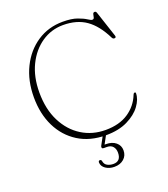

<svg xmlns="http://www.w3.org/2000/svg" viewBox="-164 -828 1008 1155"><g transform="rotate(-20 340.5 -250.5)"><path d="M641 -159Q641 -121 611.2 -80Q581.5 -39 524.5 -11Q467.5 17 386.5 17Q283.5 17 209.2 -29.8Q135 -76.5 95 -158Q55 -239.5 55 -345Q55 -452 96 -535.2Q137 -618.5 209 -666.2Q281 -714 373.5 -714Q429.5 -714 464.5 -701.5Q499.5 -689 518.5 -676.5Q537.5 -664 545 -664Q555.5 -664 557.8 -674Q560 -684 562.2 -694Q564.5 -704 574.5 -704Q582.5 -704 586 -693.5L640.5 -529Q646 -513.5 631.5 -513.5Q623 -513.5 618 -523Q574 -612 515 -653.2Q456 -694.5 368 -694.5Q292.5 -694.5 230.8 -652.5Q169 -610.5 132.5 -535.8Q96 -461 96 -361.5Q96 -254 135.8 -175.8Q175.5 -97.5 243 -55.5Q310.5 -13.5 394.5 -13.5Q482.5 -13.5 540.2 -51.8Q598 -90 624 -155Q628 -165.5 635 -165.5Q641 -165.5 641 -159ZM375 -5H396.5L357.5 67H366.5Q405.5 67 429.2 86.8Q453 106.5 453 138Q453 171.5 429.5 192.2Q406 213 368.5 213Q336.5 213 313.2 197.2Q290 181.5 289 157Q289 146 298 145Q308 145 309.5 154.5Q313 176.5 330.2 185.5Q347.5 194.5 368 194.5Q417 194.5 417 139.5Q417 115.5 404 100.2Q391 85 365.5 85H346Q337 85 334.8 79.5Q332.5 74 336 67Z"/></g></svg>

Font: Fraunces 9pt S000 Thin
Style: Regular
Weight: 100
Version: Version 1.000; ttfautohint (v1.8.3)